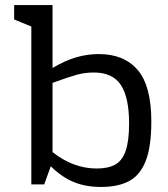

<svg xmlns="http://www.w3.org/2000/svg" viewBox="-20 -730 665 760"><path d="M579 -249Q579 -150 557 -93.5Q535 -37 491.5 -13.5Q448 10 380 10Q318 10 270.5 -10Q223 -30 181 -72L155 0H104V-625L36 -653V-710H188V-461Q237 -490 281 -503Q325 -516 371 -516Q471 -516 525 -453Q579 -390 579 -249ZM491 -241Q491 -344 458.5 -393.5Q426 -443 351 -443Q316 -443 283.5 -434Q251 -425 188 -402V-128Q270 -63 363 -63Q408 -63 436 -78.5Q464 -94 477.5 -133Q491 -172 491 -241Z"/></svg>

Font: Rhodium Libre
Style: Regular
Weight: 400
Designer: James Puckett
Foundry: Dunwich Type Founders
Version: Version 1.001; ttfautohint (v1.3)